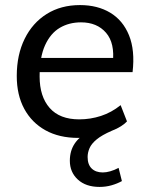

<svg xmlns="http://www.w3.org/2000/svg" viewBox="-20 -536 585 756"><path d="M372 200Q318 200 286.5 171Q255 142 255 97Q255 58 274 29.5Q293 1 326 -13L344 -2Q325 3 312.5 5Q300 7 288 7Q213 7 159 -23Q105 -53 75.5 -107.5Q46 -162 46 -237Q46 -320 77 -383Q108 -446 164 -481Q220 -516 295 -516Q364 -516 414 -486Q464 -456 488 -397Q512 -338 502 -252H126L129 -308H453L424 -288Q433 -366 397.5 -407Q362 -448 299 -448Q252 -448 215.5 -426.5Q179 -405 157.5 -358Q136 -311 136 -235Q136 -156 175.5 -111Q215 -66 292 -66Q336 -66 377.5 -79.5Q419 -93 455 -122L480 -58Q472 -49 456.5 -39Q441 -29 420 -21Q381 -4 360.5 13Q340 30 332.5 47.5Q325 65 325 82Q325 112 341 127.5Q357 143 385 143Q398 143 414 138.5Q430 134 447 125L460 177Q442 187 419.5 193.5Q397 200 372 200Z"/></svg>

Font: Muli Medium
Style: Italic
Weight: 500
Italic angle: -4.541°
Designer: Vernon Adams
Foundry: Vernon Adams
Version: Version 2.100; ttfautohint (v1.8.1.43-b0c9)